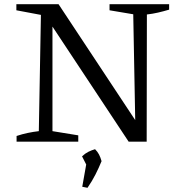

<svg xmlns="http://www.w3.org/2000/svg" viewBox="-20 -675 851 915"><path d="M502 -655H786V-629Q759 -621 733 -615Q707 -609 680 -606L679 0H593L211 -577L230 -583V-50L353 -30V0H59V-27Q86 -36 112.5 -41.5Q139 -47 165 -50L175 -604L58 -626V-655H259L642 -76L625 -71L615 -607L502 -626ZM372 215 394 91 464 93Q451 125 435 156.5Q419 188 397 220ZM401 129 371 70Q386 56 401 48.5Q416 41 433 36Q445 48 452 61.5Q459 75 464 93Z"/></svg>

Font: Piazzolla Thin
Style: Regular
Weight: 400
Version: Version 2.001